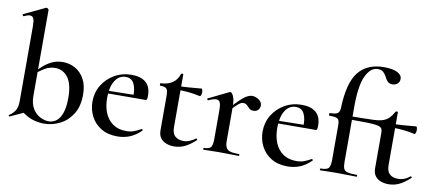

<svg xmlns="http://www.w3.org/2000/svg" viewBox="-67 -975 2802 1237"><g transform="rotate(10 1334.0 -356.5)"><path d="M263 13Q221 13 181 -1.5Q141 -16 108 -46L166 -153Q166 -99 187 -66.5Q208 -34 237 -20.5Q266 -7 289 -7Q338 -7 364 -51Q390 -95 390 -176Q390 -267 358 -310Q326 -353 274 -353Q239 -353 208.5 -335.5Q178 -318 153 -295L144 -303Q165 -325 189.5 -347Q214 -369 245.5 -384Q277 -399 316 -399Q360 -399 397 -378.5Q434 -358 457 -317Q480 -276 480 -213Q480 -138 448.5 -87.5Q417 -37 367 -12Q317 13 263 13ZM38 6Q34 7 32 2.5Q30 -2 33 -3Q58 -19 71.5 -41Q85 -63 85 -103V-592Q85 -626 78.5 -642Q72 -658 55 -658Q40 -658 15 -646Q11 -645 8.5 -651Q6 -657 8 -658L147 -724Q150 -725 152 -725Q156 -725 161 -721Q166 -717 166 -714V-53Z M743 12Q680 12 636 -15Q592 -42 569.5 -86.5Q547 -131 547 -181Q547 -241 576 -289Q605 -337 655 -366Q705 -395 768 -395Q827 -395 860 -367Q893 -339 893 -280Q893 -267 891 -259Q889 -251 882 -251H800Q803 -309 786.5 -342Q770 -375 732 -375Q687 -375 661.5 -333.5Q636 -292 636 -223Q636 -165 654 -122.5Q672 -80 707 -56Q742 -32 793 -32Q824 -32 845 -40.5Q866 -49 890 -62Q892 -64 895.5 -60Q899 -56 897 -53Q861 -18 823.5 -3Q786 12 743 12ZM607 -250 606 -267 828 -271V-251Z M1113 12Q1089 12 1065.5 4Q1042 -4 1026.5 -23Q1011 -42 1011 -77V-303Q1011 -325 1006.5 -337Q1002 -349 991 -353.5Q980 -358 960 -358Q956 -358 956 -366Q956 -374 960 -374Q1007 -376 1036.5 -396.5Q1066 -417 1078 -455Q1079 -459 1086 -459Q1093 -459 1093 -455V-110Q1093 -69 1113.5 -51Q1134 -33 1167 -33Q1191 -33 1211.5 -42.5Q1232 -52 1246 -63Q1249 -65 1253 -60.5Q1257 -56 1253 -53Q1216 -19 1183.5 -3.5Q1151 12 1113 12ZM1222 -336Q1182 -345 1144.5 -348.5Q1107 -352 1064 -352V-376Q1105 -376 1143.5 -379Q1182 -382 1226 -386Q1228 -386 1230.5 -379Q1233 -372 1233 -362Q1233 -353 1229.5 -344Q1226 -335 1222 -336Z M1420 -271 1413 -283Q1451 -328 1477.5 -352.5Q1504 -377 1522 -386.5Q1540 -396 1556 -396Q1577 -396 1598.5 -381.5Q1620 -367 1620 -345Q1620 -327 1609 -315Q1598 -303 1578 -303Q1560 -303 1550 -313Q1540 -323 1531 -332Q1522 -341 1506 -341Q1498 -341 1489 -336.5Q1480 -332 1464 -317Q1448 -302 1420 -271ZM1306 0Q1303 0 1303 -6Q1303 -12 1306 -12Q1340 -12 1351 -26Q1362 -40 1362 -81V-272Q1362 -304 1355 -319Q1348 -334 1330 -334Q1321 -334 1308 -330Q1295 -326 1280 -319Q1276 -318 1273.5 -323.5Q1271 -329 1274 -330L1405 -394Q1410 -396 1412 -396Q1422 -396 1432.5 -373Q1443 -350 1443 -306V-81Q1443 -54 1451 -38.5Q1459 -23 1479 -17.5Q1499 -12 1535 -12Q1539 -12 1539 -6Q1539 0 1535 0Q1509 0 1475.5 -1Q1442 -2 1403 -2Q1376 -2 1350.5 -1Q1325 0 1306 0Z M1856 12Q1793 12 1749 -15Q1705 -42 1682.5 -86.5Q1660 -131 1660 -181Q1660 -241 1689 -289Q1718 -337 1768 -366Q1818 -395 1881 -395Q1940 -395 1973 -367Q2006 -339 2006 -280Q2006 -267 2004 -259Q2002 -251 1995 -251H1913Q1916 -309 1899.5 -342Q1883 -375 1845 -375Q1800 -375 1774.5 -333.5Q1749 -292 1749 -223Q1749 -165 1767 -122.5Q1785 -80 1820 -56Q1855 -32 1906 -32Q1937 -32 1958 -40.5Q1979 -49 2003 -62Q2005 -64 2008.5 -60Q2012 -56 2010 -53Q1974 -18 1936.5 -3Q1899 12 1856 12ZM1720 -250 1719 -267 1941 -271V-251Z M2070 0Q2066 0 2066 -6Q2066 -12 2070 -12Q2109 -12 2121 -25Q2133 -38 2133 -81V-306Q2133 -329 2127.5 -339.5Q2122 -350 2107.5 -353.5Q2093 -357 2066 -357Q2063 -357 2063 -365.5Q2063 -374 2066 -374Q2103 -374 2116.5 -383.5Q2130 -393 2131 -418Q2136 -584 2193 -655Q2250 -726 2360 -726Q2415 -726 2446 -711Q2477 -696 2477 -669Q2477 -648 2462.5 -637Q2448 -626 2431 -626Q2410 -626 2398.5 -638Q2387 -650 2379 -668Q2369 -686 2357 -696.5Q2345 -707 2322 -707Q2275 -707 2244.5 -644Q2214 -581 2214 -439V-81Q2214 -52 2220 -37Q2226 -22 2246 -17Q2266 -12 2306 -12Q2310 -12 2310 -6Q2310 0 2306 0Q2272 0 2239.5 -1Q2207 -2 2172 -2Q2144 -2 2117.5 -1Q2091 0 2070 0ZM2516 12Q2492 12 2468.5 4Q2445 -4 2430 -23Q2415 -42 2415 -77V-306Q2415 -324 2409 -334Q2403 -344 2381 -349Q2359 -354 2313 -355Q2267 -356 2186 -356V-377Q2236 -377 2282.5 -378Q2329 -379 2355 -380Q2393 -382 2415.5 -390.5Q2438 -399 2453 -415Q2468 -431 2481 -455Q2482 -459 2489.5 -459Q2497 -459 2497 -455V-110Q2497 -69 2517 -51Q2537 -33 2570 -33Q2595 -33 2615 -41.5Q2635 -50 2648 -62Q2652 -65 2656 -60.5Q2660 -56 2656 -53Q2619 -19 2586.5 -3.5Q2554 12 2516 12ZM2626 -336Q2586 -345 2548 -348.5Q2510 -352 2468 -352V-376Q2508 -376 2547 -379Q2586 -382 2629 -386Q2632 -386 2634.5 -379Q2637 -372 2637 -362Q2637 -353 2633.5 -344Q2630 -335 2626 -336Z"/></g></svg>

Font: Cormorant Garamond Light SemiBold
Style: Regular
Weight: 600
Version: Version 4.001